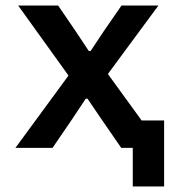

<svg xmlns="http://www.w3.org/2000/svg" viewBox="-20 -536 640 696"><path d="M461.3 139.9H574.9V-99.4H493.3L371.1 -267.8L554.3 -516H420.5L357.2 -424.4L308.6 -351.2H301.8L253.2 -424.4L190.7 -516H45.8L228.3 -262.1L35.9 0H170.5L242.2 -105.1L290.8 -178.3H297.2L346.9 -105.1L419.4 0H461.3Z"/></svg>

Font: Margiela Mono SemiBold
Style: Regular
Weight: 600
Designer: Mike Abbink, Paul van der Laan, Pieter van Rosmalen
Foundry: Bold Monday
Version: Version 2.003 2021